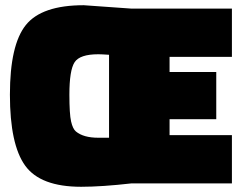

<svg xmlns="http://www.w3.org/2000/svg" viewBox="-20 -703 926 736"><path d="M869 -670V-485H630V-427H809V-246H630V-185H869V0H484Q370 13 291 13Q135 13 76.5 -68Q18 -149 18 -340Q18 -531 79 -607Q140 -683 301 -683L484 -670ZM357 -175H398V-493Q370 -495 357 -495Q286 -495 266 -464.5Q246 -434 246 -340Q246 -266 252.5 -237.5Q259 -209 271 -199Q300 -175 357 -175Z"/></svg>

Font: Titillium Web
Style: Black
Weight: 900
Version: Version 1.001;PS 35.000;hotconv 1.0.70;makeotf.lib2.5.55311